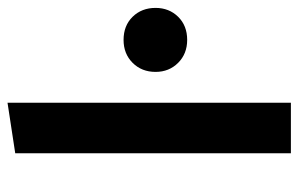

<svg xmlns="http://www.w3.org/2000/svg" viewBox="-158 -616 775 498"><g transform="rotate(-90 229.0 -367.5)"><path d="M80 0V-715L211 -735V0ZM291 -351Q291 -387 314.5 -410.5Q338 -434 374 -434Q411 -434 434 -410.5Q457 -387 457 -351Q457 -316 434 -292.5Q411 -269 374 -269Q338 -269 314.5 -292.5Q291 -316 291 -351Z"/></g></svg>

Font: Radio Canada SemiBold
Style: Regular
Weight: 600
Designer: Charles Daoud, Etienne Aubert Bonn, Alexandre Saumier Demers, Jacques Le Bailly
Foundry: Radio-Canada
Version: Version 2.104; ttfautohint (v1.8.4.7-5d5b);gftools[0.9.28.de